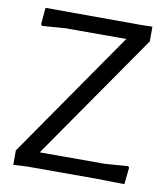

<svg xmlns="http://www.w3.org/2000/svg" viewBox="-75 -706 678 773"><g transform="rotate(10 264.0 -319.5)"><path d="M486 -582 127 -65H393L488 -72L492 -66L485 2L369 0H88L31 3V-56L391 -575H144L48 -568L43 -574L49 -642L437 -641L486 -642Z"/></g></svg>

Font: Alegreya Sans
Style: Regular
Weight: 400
Designer: Juan Pablo del Peral
Foundry: Huerta Tipografica
Version: Version 2.008; ttfautohint (v1.6)